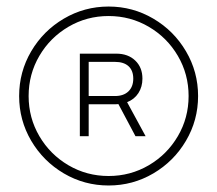

<svg xmlns="http://www.w3.org/2000/svg" viewBox="-20 -737 671 593"><path d="M226.6 -571.3H338.9Q375.5 -571.3 397.7 -550Q419.9 -528.8 419.9 -494.1Q419.9 -468.8 407.5 -449.5Q395 -430.2 372.6 -421.4L429.7 -316.4H398.4L345.7 -415.5L337.9 -415H253.9V-316.4H226.6ZM39.1 -440.4Q39.1 -515.1 76.4 -578.6Q113.8 -642.1 177.2 -679.4Q240.7 -716.8 315.4 -716.8Q390.1 -716.8 453.6 -679.4Q517.1 -642.1 554.4 -578.6Q591.8 -515.1 591.8 -440.4Q591.8 -365.7 554.4 -302.2Q517.1 -238.8 453.6 -201.4Q390.1 -164.1 315.4 -164.1Q240.7 -164.1 177.2 -201.4Q113.8 -238.8 76.4 -302.2Q39.1 -365.7 39.1 -440.4ZM562.5 -440.4Q562.5 -507.8 529.3 -564.5Q496.1 -621.1 439.5 -654.3Q382.8 -687.5 315.4 -687.5Q248 -687.5 191.4 -654.3Q134.8 -621.1 101.6 -564.5Q68.4 -507.8 68.4 -440.4Q68.4 -373 101.6 -316.4Q134.8 -259.8 191.4 -226.6Q248 -193.4 315.4 -193.4Q382.8 -193.4 439.5 -226.6Q496.1 -259.8 529.3 -316.4Q562.5 -373 562.5 -440.4ZM335 -440.4Q361.8 -440.4 376.7 -454.8Q391.6 -469.2 391.6 -494.1Q391.6 -519 377 -532.5Q362.3 -545.9 335 -545.9H253.9V-440.4Z"/></svg>

Font: Pretendard Thin
Style: Regular
Weight: 100
Designer: Base glyphs from Inter by Rasmus Andersson; Hangeul glyphs from Noto Sans CJK(Source Han Sans) by Jang Soo-young and Kan
Foundry: Kil Hyung-jin
Version: Version 1.309